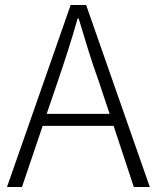

<svg xmlns="http://www.w3.org/2000/svg" viewBox="-20 -749 627 769"><path d="M516 0H580L325 -729H263L8 0H68L151 -245H435ZM167 -293 212 -425C241 -510 266 -587 291 -675H295C322 -587 344 -510 375 -425L419 -293Z"/></svg>

Font: Spoqa Han Sans Neo Light
Style: Regular
Weight: 300
Designer: [Spoqa Han Sans Neo] Dong-huui Kim  Younghwa Kang  Yujin Lee  [Noto Sans] Ryoko NISHIZUKA  (kana & ideographs); Paul D. 
Foundry: Spoqa (http://www.spoqa-han-sans.com)
Version: Version 1.000